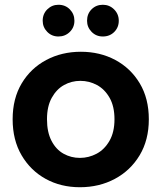

<svg xmlns="http://www.w3.org/2000/svg" viewBox="-20 -778 677 805"><path d="M315 7Q235 7 171.5 -28Q108 -63 70.5 -127Q33 -191 33 -278Q33 -365 71 -428.5Q109 -492 174 -526.5Q239 -561 319 -561Q399 -561 463.5 -526.5Q528 -492 566 -428.5Q604 -365 604 -278Q604 -191 565.5 -127Q527 -63 461.5 -28Q396 7 315 7ZM315 -116Q352 -116 385 -133.5Q418 -151 439 -187.5Q460 -224 460 -278Q460 -332 439.5 -368Q419 -404 386.5 -421.5Q354 -439 317 -439Q280 -439 248.5 -421.5Q217 -404 197 -368Q177 -332 177 -278Q177 -224 196 -187.5Q215 -151 246.5 -133.5Q278 -116 315 -116ZM225 -625Q197 -625 178 -644.5Q159 -664 159 -691Q159 -720 178.5 -739Q198 -758 225 -758Q254 -758 273 -738.5Q292 -719 292 -691Q292 -663 272.5 -644Q253 -625 225 -625ZM411 -625Q383 -625 364 -644.5Q345 -664 345 -691Q345 -720 364 -739Q383 -758 411 -758Q439 -758 458.5 -738.5Q478 -719 478 -691Q478 -663 459 -644Q440 -625 411 -625Z"/></svg>

Font: Parkinsans SemiBold
Style: Regular
Weight: 600
Designer: Red Stone, Indian Type Foundry
Foundry: Indian Type Foundry
Version: Version 1.000